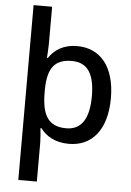

<svg xmlns="http://www.w3.org/2000/svg" viewBox="-64 -807 748 1094"><g transform="rotate(5 310.0 -260.0)"><path d="M568 -270C568 -453 481 -549 352 -549C269 -549 220 -512 190 -467H185C186 -485 189 -523 189 -546V-760H83V240H189V17C189 -4 185 -48 183 -65H189C220 -24 270 10 352 10C482 10 568 -87 568 -270ZM459 -272C459 -146 418 -77 329 -77C222 -77 189 -146 189 -271V-289C191 -405 227 -462 328 -462C418 -462 459 -399 459 -272Z"/></g></svg>

Font: Noto Sans Hanifi Rohingya Medium
Style: Regular
Weight: 500
Designer: Monotype Design Team and DaltonMaag
Foundry: Google LLC
Version: Version 2.102